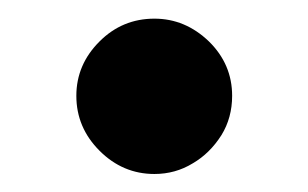

<svg xmlns="http://www.w3.org/2000/svg" viewBox="-20 -181 337 210"><path d="M148.9 9.3Q114.3 9.3 88.9 -16.1Q63.5 -41.5 63.5 -76.2Q63.5 -110.4 88.9 -135.7Q113.8 -160.6 148.9 -160.6Q182.6 -160.6 208.5 -135.7Q233.9 -110.8 233.9 -76.2Q233.9 -52.2 222.2 -33.2Q209.5 -13.2 190.9 -2.4Q171.9 9.3 148.9 9.3Z"/></svg>

Font: My Font
Style: Bold
Weight: 500
Designer: Rasmus Andersson
Foundry: rsms
Version: Version 0.001